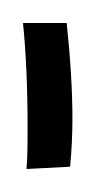

<svg xmlns="http://www.w3.org/2000/svg" viewBox="-20 -709 83 167"><path d="M3 -562Q4 -571 4 -597Q4 -650 0 -689H38Q43 -642 43 -605Q43 -586 41 -564Z"/></svg>

Font: Vibes
Style: Regular
Weight: 400
Designer: AbdElmomen Kadhim
Version: Version 1.100